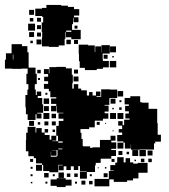

<svg xmlns="http://www.w3.org/2000/svg" viewBox="-22 -741 684 778"><path d="M153 -673H148V-676H121V-706H148V-709H166V-721H226V-718H253V-713H278V-704H299V-678H278V-671H296V-651H276V-669H274V-643H270V-620H305V-582H267V-590H245V-611H243V-584H240V-557H216V-551H176V-553H148V-589H149V-612H147V-650H153ZM96 -701H116V-681H96ZM128 -669H144V-653H128ZM113 -668V-654H99V-668ZM92 -645H120V-617H92ZM144 -623H128V-639H144ZM292 -637V-625H280V-637ZM246 -617V-612H267V-617ZM96 -611H116V-591H96ZM144 -593H128V-609H144ZM126 -581H146V-561H126ZM265 -580V-562H247V-580ZM278 -579H294V-563H278ZM111 -576V-566H101V-576ZM89 -356V-378H93V-400H85V-442H90V-463H65V-462H27V-463H-2V-499H2V-525H25V-562H67V-554H89V-529H94V-467H122V-442H127V-400H119V-378H123V-356H127V-370H145V-352H131V-344H149V-318H153V-284H129V-281H146V-261H126V-278H122V-255H90V-278H83V-306H81V-356ZM297 -522V-560H335V-557H362V-530H364V-553H388V-529H389V-558H423V-524H394V-500H395V-494H419V-468H395V-462H370V-457H322V-466H301V-493H298V-522ZM424 -553H448V-529H424ZM30 -500H32V-520H30ZM414 -519V-503H398V-519ZM433 -508V-514H439V-508ZM449 -468H423V-494H449ZM363 -71V-44H330V-17H302V-45H329V-47H302V-68H295V-52H277V-67H265V-52H247V-67H236V-51H216V-71H232V-73H214V-43H178V-48H153V-73H148V-79H124V-100H115V-108H93V-128H83V-174H84V-203H90V-227H122V-204H125V-222H147V-204H159V-194H179V-175H186V-191H206V-171H190V-169H213V-191H206V-231H216V-251H235V-260H215V-282H235V-284H209V-311H207V-290H185V-312H206V-320H185V-342H206V-347H182V-371H176V-381H156V-401H173V-412H157V-430H173V-441H156V-461H176V-444H178V-469H207V-470H245V-464H269V-438H273V-404H271V-382H277V-400H295V-382H307V-375H330V-354H339V-368H353V-354H367V-370H385V-352H369V-349H388V-379H424V-378H453V-344H424V-343H421V-316H402V-313H418V-289H402V-282H417V-260H395V-252H362V-225H339V-218H304V-203H308V-178H313V-150H315V-148H343V-142H353V-144H383V-174H426V-191H446V-171H429V-164H449V-138H429V-133H448V-109H429V-98H386V-81H366V-71ZM294 -443H278V-459H294ZM129 -458H143V-444H129ZM296 -411H276V-431H296ZM140 -425V-417H132V-425ZM455 -372H477V-350H455ZM162 -357V-365H170V-357ZM617 -195H630V-167H607V-160H602V-135H570V-136H543V-134H509V-156H508V-139H484V-163H478V-168H453V-194H473V-204H459V-218H473V-232H457V-250H475V-234H481V-256H503V-261H486V-281H500V-290H485V-312H500V-318H483V-344H506V-351H546V-327H552V-325H580V-300H615V-242H617ZM177 -320H155V-342H177ZM426 -341H446V-321H426ZM462 -327V-335H470V-327ZM156 -291V-311H176V-291ZM471 -296H461V-306H471ZM439 -304V-298H433V-304ZM154 -283H178V-259H154ZM424 -283H448V-259H424ZM454 -283H478V-259H454ZM187 -280H205V-262H187ZM116 -251V-231H96V-251ZM174 -249V-233H158V-249ZM188 -249H204V-233H188ZM382 -247V-235H370V-247ZM141 -246V-236H131V-246ZM408 -243V-239H404V-243ZM159 -218H173V-204H159ZM201 -216V-206H191V-216ZM438 -213V-209H434V-213ZM214 -163H232V-168H214ZM478 -139H454V-163H478ZM231 -136V-139H214V-136ZM569 -134V-108H543V-134ZM211 -109V-133H190V-132H207V-110H185V-127H184V-106H208V-109ZM514 -133H538V-109H514ZM596 -111H576V-131H596ZM458 -113V-129H474V-113ZM491 -116V-126H501V-116ZM518 -78H536V-81H576V-41H539V-18H517V-10H493V-4H439V-14H421V14H361V-16H419V-48H439V-50H425V-72H445V-82H453V-104H479V-83H487V-100H505V-83H518ZM549 -84V-98H563V-84ZM593 -84H579V-98H593ZM112 -85H100V-97H112ZM442 -97V-85H430V-97ZM529 -94V-88H523V-94ZM148 -49H124V-73H148ZM110 -57H102V-65H110ZM403 -58V-64H409V-58ZM378 -63V-59H374V-63ZM215 -20V-42H237V-20ZM175 -22H157V-40H175ZM414 -23H398V-39H414ZM249 -24V-38H263V-24ZM293 -24H279V-38H293ZM110 -27H102V-35H110ZM192 -27V-35H200V-27ZM350 -35V-27H342V-35ZM208 -19H244V-13H268V11H244V17H208V12H183V-14H208ZM324 7H308V-9H324ZM353 6H339V-8H353ZM170 3H162V-5H170ZM290 3H282V-5H290ZM109 2H103V-4H109Z"/></svg>

Font: Rubik-Storm
Style: Regular
Weight: 400
Designer: NaN (generative design), Hubert & Fischer (Rubik source font outlines)
Foundry: NaN, Hubert & Fischer
Version: Version 1.000